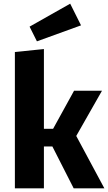

<svg xmlns="http://www.w3.org/2000/svg" viewBox="-20 -1025 588 1045"><path d="M421 -887 181 -800 141 -880 362 -1005ZM395 -285 548 0H381L265 -228H219V0H61V-742L219 -758V-324H269L383 -531H535Z"/></svg>

Font: Fira Sans BGR
Style: Bold
Weight: 700
Designer: bBox Type GmbH & Carrois Corporate GbR & Edenspiekermann AG
Foundry: bBox Type GmbH & Carrois Corporate GbR & Edenspiekermann AG
Version: Version 4.301